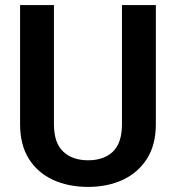

<svg xmlns="http://www.w3.org/2000/svg" viewBox="-20 -731 697 761"><path d="M463.4 -710.9H597.7V-238.8Q597.7 -157.2 562.5 -101.8Q527.3 -46.4 466.8 -18.3Q406.2 9.8 329.1 9.8Q251 9.8 189.9 -18.3Q128.9 -46.4 94.2 -101.8Q59.6 -157.2 59.6 -238.8V-710.9H193.8V-238.8Q193.8 -164.6 230.5 -130.1Q267.1 -95.7 329.1 -95.7Q392.1 -95.7 427.7 -130.1Q463.4 -164.6 463.4 -238.8Z"/></svg>

Font: Vazirmatn RD UI SemiBold
Style: Regular
Weight: 600
Designer: Saber Rastikerdar
Foundry: Saber Rastikerdar
Version: Version 33.003